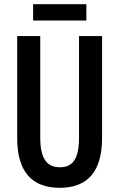

<svg xmlns="http://www.w3.org/2000/svg" viewBox="-20 -886 569 916"><path d="M392 -866H138V-788H392ZM467 -714H357V-230C357 -127 327 -88 265 -88C205 -88 172 -128 172 -229V-714H62V-227C62 -66 133 10 265 10C397 10 467 -66 467 -229Z"/></svg>

Font: Noto Sans Display Condensed Medium
Style: Regular
Weight: 500
Width: 3
Designer: Monotype Design Team
Foundry: Monotype Imaging Inc.
Version: Version 1.900